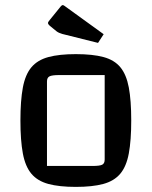

<svg xmlns="http://www.w3.org/2000/svg" viewBox="-20 -722 594 752"><path d="M277 10Q212 10 169.5 -1.5Q127 -13 103 -41.5Q79 -70 69.5 -121Q60 -172 60 -250Q60 -328 69.5 -379Q79 -430 103 -458.5Q127 -487 169.5 -498.5Q212 -510 277 -510Q343 -510 385.5 -498.5Q428 -487 451.5 -458.5Q475 -430 484.5 -379.5Q494 -329 494 -250Q494 -172 484.5 -121Q475 -70 451 -41.5Q427 -13 384.5 -1.5Q342 10 277 10ZM164 -72H342Q371 -72 380.5 -77Q390 -82 390 -97V-428H212Q184 -428 174 -423Q164 -418 164 -403ZM364 -554 224 -589Q210 -593 202 -599L175 -621Q168 -627 168 -632Q168 -636 175 -644L218 -697Q222 -702 226 -702Q229 -702 234 -698L386 -588Z"/></svg>

Font: Changa
Style: Regular
Weight: 400
Designer: Eduardo Rodriguez Tunni
Foundry: Eduardo Rodriguez Tunni
Version: Version 3.003